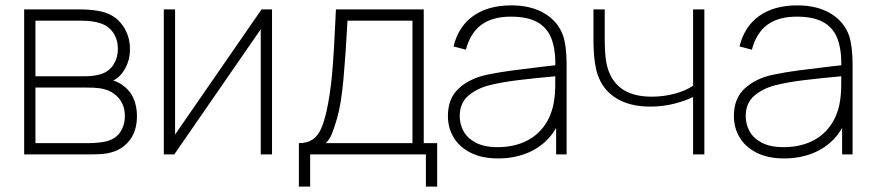

<svg xmlns="http://www.w3.org/2000/svg" viewBox="-20 -575 3255 715"><path d="M70 0V-540H277Q326 -540 362 -531Q410 -518.5 437 -480Q464 -441.5 464 -392Q464 -366.5 456.5 -343.8Q449 -321 435 -303Q422.5 -286 402 -275Q415.5 -272 435 -259Q463 -240 476.5 -210.2Q490 -180.5 490 -143Q490 -89 464.2 -54.5Q438.5 -20 396 -8Q377.5 -2.5 357.5 -1.2Q337.5 0 312 0ZM312 -42Q324 -42 342 -43.5Q360 -45 373 -48Q409 -56 427 -82Q445 -108 445 -143Q445 -186 418.2 -214Q391.5 -242 346 -247Q330 -249 296 -249H112V-42ZM297 -291Q310.5 -291 327 -293Q343.5 -295 356 -299Q387 -309 403 -334.8Q419 -360.5 419 -393Q419 -427 402.2 -452.2Q385.5 -477.5 355 -488Q326 -498 282 -498H112V-291Z M993 -540V0H951V-466L629 0H590V-540H632V-74L954 -540Z M1093 -42Q1124 -42 1143.2 -54.8Q1162.5 -67.5 1174.5 -93Q1186.5 -118.5 1196 -161Q1209.5 -221 1216.8 -300.8Q1224 -380.5 1231 -540H1558V-42H1608V120H1566V0H1135V120H1093ZM1193 -42H1516V-498H1274Q1267.5 -373.5 1259.2 -282Q1251 -190.5 1236 -137Q1224.5 -97.5 1215.8 -76.2Q1207 -55 1193 -42Z M1835 15Q1774.5 15 1732.2 -6.5Q1690 -28 1669 -63.8Q1648 -99.5 1648 -143Q1648 -209 1689 -246.2Q1730 -283.5 1795 -297Q1841 -306.5 1889.2 -312.8Q1937.5 -319 2016.5 -328.5Q2030.5 -330 2042.2 -331.2Q2054 -332.5 2063 -334L2048 -324Q2049.5 -389 2033.8 -430.5Q2018 -472 1981 -492.5Q1944 -513 1882 -513Q1814 -513 1772.8 -482.8Q1731.5 -452.5 1715 -390L1669 -402Q1687 -476.5 1742.5 -515.8Q1798 -555 1884 -555Q1958 -555 2008.2 -524.8Q2058.5 -494.5 2077 -442Q2083.5 -422.5 2086.8 -394.5Q2090 -366.5 2090 -338V0H2051V-148L2071 -147Q2056.5 -96.5 2022.8 -59.8Q1989 -23 1940.8 -4Q1892.5 15 1835 15ZM1833 -27Q1891 -27 1936 -48Q1981 -69 2008.8 -109Q2036.5 -149 2044 -204Q2047 -225 2047.5 -247Q2048 -269 2048 -301.5V-310L2070 -293L2043 -290.5Q1967 -283.5 1909 -276.5Q1851 -269.5 1804 -258Q1757.5 -246.5 1724.8 -219.2Q1692 -192 1692 -142Q1692 -113.5 1705.8 -87.2Q1719.5 -61 1751.2 -44Q1783 -27 1833 -27Z M2561 -214Q2531.5 -199 2489.2 -188.5Q2447 -178 2401 -178Q2320 -178 2267.8 -213.8Q2215.5 -249.5 2200 -317Q2190 -359 2190 -429V-540H2232V-429Q2232 -379.5 2237 -348Q2247.5 -282.5 2289.8 -248.8Q2332 -215 2407 -215Q2450 -215 2491.5 -225.8Q2533 -236.5 2561 -256V-540H2603V0H2561Z M2900 15Q2839.5 15 2797.2 -6.5Q2755 -28 2734 -63.8Q2713 -99.5 2713 -143Q2713 -209 2754 -246.2Q2795 -283.5 2860 -297Q2906 -306.5 2954.2 -312.8Q3002.5 -319 3081.5 -328.5Q3095.5 -330 3107.2 -331.2Q3119 -332.5 3128 -334L3113 -324Q3114.5 -389 3098.8 -430.5Q3083 -472 3046 -492.5Q3009 -513 2947 -513Q2879 -513 2837.8 -482.8Q2796.5 -452.5 2780 -390L2734 -402Q2752 -476.5 2807.5 -515.8Q2863 -555 2949 -555Q3023 -555 3073.2 -524.8Q3123.5 -494.5 3142 -442Q3148.5 -422.5 3151.8 -394.5Q3155 -366.5 3155 -338V0H3116V-148L3136 -147Q3121.5 -96.5 3087.8 -59.8Q3054 -23 3005.8 -4Q2957.5 15 2900 15ZM2898 -27Q2956 -27 3001 -48Q3046 -69 3073.8 -109Q3101.5 -149 3109 -204Q3112 -225 3112.5 -247Q3113 -269 3113 -301.5V-310L3135 -293L3108 -290.5Q3032 -283.5 2974 -276.5Q2916 -269.5 2869 -258Q2822.5 -246.5 2789.8 -219.2Q2757 -192 2757 -142Q2757 -113.5 2770.8 -87.2Q2784.5 -61 2816.2 -44Q2848 -27 2898 -27Z"/></svg>

Font: Hauora
Style: Regular
Weight: 400
Designer: Wayne Shih
Foundry: WCYS
Version: Version 1.001